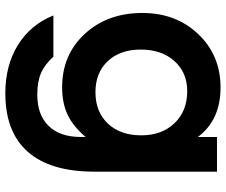

<svg xmlns="http://www.w3.org/2000/svg" viewBox="-82 -524 828 703"><g transform="rotate(90 331.5 -173.0)"><path d="M37 45H188Q217 77 248.5 90.5Q280 104 327 104Q401 104 441.5 62.5Q482 21 482 -55V-73Q443 -27 400.5 -7Q358 13 300 13Q181 13 104.5 -70Q28 -153 28 -281Q28 -404 105.5 -485.5Q183 -567 301 -567Q420 -567 482 -484V-554H609V-105Q609 56 536.5 138.5Q464 221 322 221Q220 221 145.5 175Q71 129 37 45ZM318 -109Q390 -109 433 -154.5Q476 -200 476 -277Q476 -352 431.5 -398.5Q387 -445 314 -445Q246 -445 204 -398Q162 -351 162 -275Q162 -199 204.5 -154Q247 -109 318 -109Z"/></g></svg>

Font: Involve
Style: Bold
Weight: 700
Designer: Stefan Peev
Foundry: Context Ltd.
Version: Version 1.001